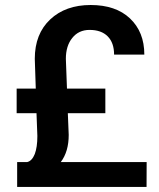

<svg xmlns="http://www.w3.org/2000/svg" viewBox="-20 -740 628 760"><path d="M248.5 -292H397V-389.2H245.1L240.7 -507.3C240.7 -541 249 -568.8 266.1 -589.8C282.7 -610.8 305.7 -621.6 334.5 -621.6C365.2 -621.6 389.2 -613.3 406.2 -596.2C423.3 -579.1 431.6 -554.7 431.6 -523.9H551.3C551.3 -584 532.2 -631.3 494.6 -667C457 -702.6 404.8 -720.2 338.9 -720.2C272.9 -720.2 219.2 -701.2 178.7 -663.1C138.2 -625 117.7 -573.2 117.7 -507.3L121.6 -389.2H45.9V-292H124.5L127.9 -201.7C127.9 -171.9 124.5 -148.4 117.7 -130.4C110.4 -112.3 100.6 -101.6 87.9 -98.6H47.9V0H560.1L560.5 -98.6H220.7C241.7 -126.5 252 -162.1 252 -206.1Z"/></svg>

Font: Shabnam FD Medium
Style: Regular
Weight: 500
Foundry: DejaVu fonts team - Redesigned by Saber Rastikerdar - Based on Vazir font
Version: Version 5.00;October 20, 2019;FontCreator 12.0.0.2547 64-bit